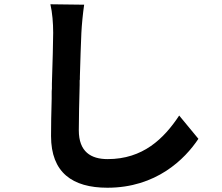

<svg xmlns="http://www.w3.org/2000/svg" viewBox="-20 -814 1040 899"><path d="M909 -164 819 -273C747 -164 649 -69 484 -69C406 -69 349 -103 349 -204C349 -261 351 -338 353 -416V-427V-438C354 -440 354 -442 354 -444V-455C356 -534 359 -610 361 -660C363 -700 368 -750 374 -792L216 -794C225 -754 229 -707 229 -660C229 -615 226 -521 223 -422V-410V-399C222 -391 222 -383 222 -375V-364V-352C220 -287 219 -224 219 -177C219 -6 319 65 483 65C711 65 845 -68 909 -164Z"/></svg>

Font: Glow Sans SC Normal
Style: Bold
Weight: 700
Designer: Ryoko NISHIZUKA (kana, bopomofo & ideographs); Paul D. Hunt (Latin, Greek & Cyrillic); Sandoll Communications, Soo-young
Version: Version 0.93